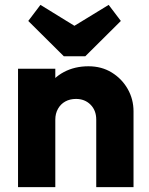

<svg xmlns="http://www.w3.org/2000/svg" viewBox="-20 -768 612 788"><path d="M375 0V-277Q375 -315 351.5 -338.5Q328 -362 292 -362Q267 -362 248 -351.5Q229 -341 218 -321.5Q207 -302 207 -277L148 -306Q148 -363 173 -406Q198 -449 242.5 -472.5Q287 -496 343 -496Q397 -496 438.5 -470.5Q480 -445 504 -403Q528 -361 528 -311V0ZM54 0V-486H207V0ZM426 -748 476 -682 330 -537H242L96 -682L146 -748L344 -626L228 -627Z"/></svg>

Font: Outfit Thin
Style: Bold
Weight: 700
Version: Version 1.100;gftools[0.9.27]